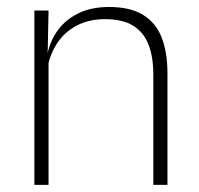

<svg xmlns="http://www.w3.org/2000/svg" viewBox="-20 -516 556 536"><path d="M408 0V-308Q408 -356 395 -390.5Q382 -425 352.5 -443.8Q323 -462.5 273.5 -462.5Q228 -462.5 194 -444.5Q160 -426.5 139.5 -395.2Q119 -364 112 -324L101 -356H111Q116.5 -394 137.5 -426Q158.5 -458 195.5 -477.2Q232.5 -496.5 284.5 -496.5Q344 -496.5 379.8 -474.2Q415.5 -452 431.5 -410.8Q447.5 -369.5 447.5 -311.5V0ZM76 0V-486.5H115.5L113 -362.5L115.5 -361V0Z"/></svg>

Font: Anek Gurmukhi Medium ExtraLight
Style: Regular
Weight: 250
Version: Version 1.003